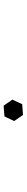

<svg xmlns="http://www.w3.org/2000/svg" viewBox="428 -576 145 1040"><g transform="rotate(-90 500.0 -55.5)"><path d="M390.1 -103.5 448.2 -107.9 481 -60.1 456.1 -7.3 397.9 -2.9 364.7 -50.8Z"/></g></svg>

Font: Jameel Khushkhati
Style: Regular
Weight: 400
Version: Version 3.5